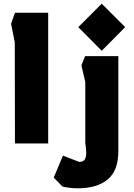

<svg xmlns="http://www.w3.org/2000/svg" viewBox="-20 -777 728 1040"><path d="M61 0 60 -548 40 -648 61 -708H241V0ZM531 -502 404 -630 531 -757 658 -630ZM400 243Q382 243 359.5 240.5Q337 238 319 234L271 185L321 66L409 100Q432 100 440 85.5Q448 71 447 47.5Q446 24 442 -1V-333L421 -423L441 -473H621V42Q621 147 563.5 195Q506 243 400 243Z"/></svg>

Font: Rowdies
Style: Regular
Weight: 400
Designer: Jaikishan Patel
Version: Version 1.000; ttfautohint (v1.8.3)